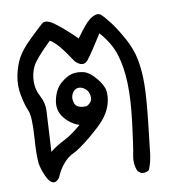

<svg xmlns="http://www.w3.org/2000/svg" viewBox="-42 -356 584 575"><g transform="rotate(-5 250.0 -68.0)"><path d="M78 164Q65 144 58.5 123Q52 102 51 38.5Q50 -25 40 -43Q30 -61 21.5 -91Q13 -121 16.5 -151Q20 -181 30 -204Q40 -227 65.5 -256.5Q91 -286 103.5 -299Q116 -312 147 -291Q173 -275 209 -245Q238 -295 255 -306Q272 -317 282 -309.5Q292 -302 309.5 -283Q327 -264 349 -231.5Q371 -199 380.5 -165Q390 -131 393 -91Q396 -51 394.5 20.5Q393 92 392 118Q391 144 384 166Q375 174 361 173L350 166Q338 145 341 118Q344 91 346.5 20Q349 -51 343 -99.5Q337 -148 322 -185Q307 -222 272 -255Q243 -198 229 -177Q215 -158 191 -178Q145 -237 122 -246Q78 -195 70 -174Q62 -153 63.5 -128.5Q65 -104 79 -83Q93 -62 94 -38Q95 -14 98 86Q117 68 138 55.5Q159 43 189 13Q162 7 141.5 -14.5Q121 -36 125 -68Q129 -100 146.5 -118Q164 -136 179.5 -141Q195 -146 213.5 -143.5Q232 -141 253 -120Q274 -99 278 -82Q282 -65 278.5 -44.5Q275 -24 263 -3.5Q251 17 216 51.5Q181 86 164 95.5Q147 105 134 123.5Q121 142 114 165Q98 191 78 164ZM215 -41Q232 -51 230 -67.5Q228 -84 216 -92Q204 -100 193 -97.5Q182 -95 176.5 -81.5Q171 -68 178.5 -52.5Q186 -37 215 -41Z"/></g></svg>

Font: NaniFont Regular
Style: Regular
Weight: 400
Designer: Nanigashitei
Version: Version 1.036